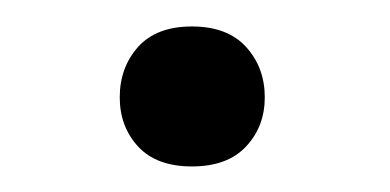

<svg xmlns="http://www.w3.org/2000/svg" viewBox="-20 -431 301 148"><path d="M72.3 -356Q72.3 -378.9 86.4 -394.8Q100.6 -410.6 127.9 -410.6Q155.3 -410.6 169.7 -394.8Q184.1 -378.9 184.1 -356Q184.1 -333.5 169.7 -318.1Q155.3 -302.7 127.9 -302.7Q100.6 -302.7 86.4 -318.1Q72.3 -333.5 72.3 -356Z"/></svg>

Font: Vazirmatn FD
Style: Regular
Weight: 400
Designer: Saber Rastikerdar
Foundry: Saber Rastikerdar
Version: Version 33.001